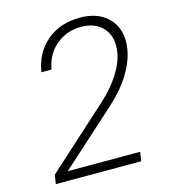

<svg xmlns="http://www.w3.org/2000/svg" viewBox="-110 -830 820 919"><g transform="rotate(-15 300.0 -370.0)"><path d="M53 0 60 -45 367 -323Q423 -374 458 -429Q493 -484 501 -536Q512 -607 474 -651.5Q436 -696 363 -696Q315 -696 275 -675.5Q235 -655 209 -619Q183 -583 175 -535H125Q140 -630 206 -685Q272 -740 370 -740Q433 -740 477 -714.5Q521 -689 541 -643Q561 -597 551 -536Q542 -478 503 -414.5Q464 -351 399 -293L124 -45H483L476 0Z"/></g></svg>

Font: JetBrains Mono NL Thin
Style: Italic
Weight: 100
Italic angle: -9°
Monospace: yes
Designer: Philipp Nurullin, Konstantin Bulenkov
Foundry: JetBrains
Version: Version 2.305; ttfautohint (v1.8.4.7-5d5b)